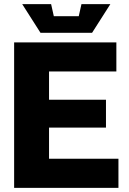

<svg xmlns="http://www.w3.org/2000/svg" viewBox="-20 -904 620 924"><path d="M48 0V-700H540V-560H216V-424H490V-290H216V-140H550V0ZM372 -884H511L423 -746H175L87 -884H226L239 -826H359Z"/></svg>

Font: Tektur
Style: Bold
Weight: 700
Designer: Adam Jagosz
Foundry: Adam Jagosz
Version: Version 1.005;gftools[0.9.30]